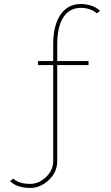

<svg xmlns="http://www.w3.org/2000/svg" viewBox="-20 -760 548 950"><path d="M29.8 136.2 45.9 124Q75.2 149.9 128.9 149.9Q171.9 149.9 207.5 116.2Q243.2 82.5 243.2 36.1V-438H168V-458H243.2V-540Q243.2 -634.3 279.3 -687.3Q315.4 -740.2 379.9 -740.2Q408.2 -740.2 434.8 -730.7Q461.4 -721.2 475.1 -706.1L459 -693.8Q446.8 -706.1 425.3 -713.6Q403.8 -721.2 380.9 -721.2Q323.7 -721.2 293.5 -674.6Q263.2 -627.9 263.2 -540V-458H418V-438H263.2V36.1Q263.2 92.3 221.2 131.1Q179.2 169.9 129.9 169.9Q63.5 169.9 29.8 136.2Z"/></svg>

Font: Rawline Thin
Style: Regular
Weight: 250
Designer: Matt McInerney, Pablo Impallari, Rodrigo Fuenzalida
Foundry: Matt McInerney, Pablo Impallari, Rodrigo Fuenzalida
Version: Version 4.020;PS 004.020;hotconv 1.0.88;makeotf.lib2.5.64775